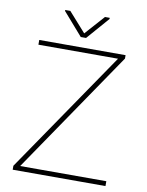

<svg xmlns="http://www.w3.org/2000/svg" viewBox="-96 -962 790 1031"><g transform="rotate(10 299.0 -447.0)"><path d="M551.8 -26.4V0H45.9V-21.5L499.5 -685.1H65.4V-710.9H536.1V-692.4L82 -26.4ZM202.6 -893.6 296.9 -787.6 391.6 -893.6H417.5V-887.2L311 -765.1H282.2L174.8 -888.2V-893.6Z"/></g></svg>

Font: Vazirmatn RD Thin
Style: Regular
Weight: 100
Designer: Saber Rastikerdar
Foundry: Saber Rastikerdar
Version: Version 32.102